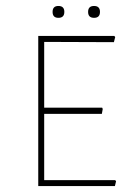

<svg xmlns="http://www.w3.org/2000/svg" viewBox="-20 -627 452 647"><path d="M367.2 0H108.9V-505.9H365.2L368.2 -502L363.8 -484.9L128.9 -485.8V-264.2H324.2L326.2 -259.8L323.2 -243.2H128.9V-20H368.2L371.1 -16.1ZM176.8 -566.9Q157.2 -566.9 157.2 -586.9Q157.2 -606.9 176.8 -606.9Q196.8 -606.9 196.8 -586.9Q196.8 -566.9 176.8 -566.9ZM316.9 -586.9Q316.9 -566.9 296.9 -566.9Q276.9 -566.9 276.9 -586.9Q276.9 -606.9 296.9 -606.9Q316.9 -606.9 316.9 -586.9Z"/></svg>

Font: Datalegreya
Style: Dot
Weight: 700
Designer: Figs Lab
Foundry: Figs Lab
Version: Version 1.002;PS 001.002;hotconv 1.0.70;makeotf.lib2.5.58329